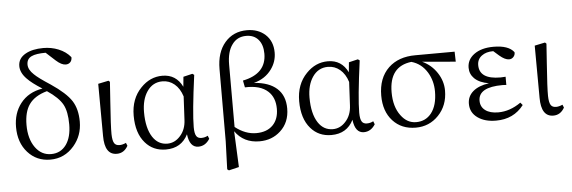

<svg xmlns="http://www.w3.org/2000/svg" viewBox="-57 -982 4104 1377"><g transform="rotate(-5 1995.0 -293.0)"><path d="M271.5 13.7Q172.9 13.7 109.4 -57.1Q45.9 -127.9 45.9 -240.2Q45.9 -339.8 99.6 -409.2Q156.2 -482.4 258.8 -499Q184.6 -545.9 151.4 -581.1Q107.4 -626 107.4 -673.8Q107.4 -729.5 161.1 -759.8Q210.9 -788.1 290 -788.1Q347.7 -788.1 398.4 -767.6Q452.1 -746.1 485.4 -705.1Q486.3 -682.6 473.6 -669.4Q460.9 -656.2 440.4 -656.2Q410.2 -656.2 371.1 -691.4L303.7 -752.9Q234.4 -752.9 202.1 -737.3Q167 -720.7 167 -679.7Q167 -642.6 206.1 -606.4Q234.4 -578.1 320.3 -522.5Q427.7 -450.2 466.8 -389.6Q504.9 -330.1 504.9 -239.3Q504.9 -139.6 442.4 -66.4Q374 13.7 271.5 13.7ZM389.6 -81.1Q427.7 -134.8 427.7 -226.6Q427.7 -318.4 400.4 -369.1Q371.1 -422.9 289.1 -477.5Q200.2 -453.1 160.2 -396.5Q122.1 -342.8 122.1 -248Q122.1 -148.4 167 -85.9Q210.9 -25.4 280.3 -25.4Q349.6 -25.4 389.6 -81.1Z M750 13.7Q662.1 13.7 662.1 -122.1L660.2 -498L735.4 -513.7L745.1 -504.9Q741.2 -449.2 735.4 -362.3Q722.7 -186.5 723.6 -129.9Q724.6 -82 737.3 -63.5Q749 -46.9 774.4 -46.9Q795.9 -46.9 821.3 -58.6L830.1 -37.1Q801.8 13.7 750 13.7Z M1103.5 13.7Q1011.7 13.7 955.1 -51.8Q893.6 -122.1 893.6 -248Q893.6 -370.1 967.8 -446.3Q1034.2 -515.6 1123 -515.6Q1221.7 -515.6 1266.6 -423.8L1273.4 -495.1L1338.9 -510.7L1351.6 -502Q1315.4 -233.4 1315.4 -128.9Q1315.4 -82 1328.1 -63.5Q1338.9 -46.9 1364.3 -46.9Q1388.7 -46.9 1410.2 -58.6L1418.9 -36.1Q1387.7 13.7 1336.9 13.7Q1274.4 13.7 1262.7 -82Q1214.8 13.7 1103.5 13.7ZM1117.2 -27.3Q1170.9 -27.3 1210 -71.3Q1251 -116.2 1253.9 -186.5L1262.7 -354.5Q1244.1 -413.1 1206.5 -444.3Q1168.9 -475.6 1120.1 -475.6Q1049.8 -475.6 1008.8 -415Q969.7 -357.4 969.7 -266.6Q969.7 -151.4 1011.7 -86.9Q1050.8 -27.3 1117.2 -27.3Z M1540 202.1 1528.3 193.4 1535.2 -7.8 1536.1 -527.3Q1536.1 -647.5 1596.7 -717.8Q1657.2 -788.1 1755.9 -788.1Q1835 -788.1 1886.7 -742.2Q1940.4 -693.4 1940.4 -611.3Q1940.4 -545.9 1901.4 -492.2Q1855.5 -428.7 1773.4 -407.2Q1880.9 -399.4 1937.5 -348.6Q1995.1 -296.9 1995.1 -204.1Q1995.1 -103.5 1928.7 -43Q1867.2 13.7 1777.3 13.7Q1663.1 13.7 1601.6 -74.2L1613.3 184.6ZM1758.8 -46.9Q1835.9 -46.9 1878.9 -90.8Q1920.9 -133.8 1920.9 -208Q1920.9 -289.1 1872.1 -334Q1816.4 -385.7 1706.1 -380.9L1696.3 -430.7Q1866.2 -464.8 1866.2 -609.4Q1866.2 -673.8 1834.5 -710.9Q1802.7 -748 1747.1 -748Q1681.6 -748 1645.5 -697.3Q1607.4 -646.5 1607.4 -552.7V-104.5Q1680.7 -46.9 1758.8 -46.9Z M2294.9 13.7Q2203.1 13.7 2146.5 -51.8Q2085 -122.1 2085 -248Q2085 -370.1 2159.2 -446.3Q2225.6 -515.6 2314.5 -515.6Q2413.1 -515.6 2458 -423.8L2464.8 -495.1L2530.3 -510.7L2543 -502Q2506.8 -233.4 2506.8 -128.9Q2506.8 -82 2519.5 -63.5Q2530.3 -46.9 2555.7 -46.9Q2580.1 -46.9 2601.6 -58.6L2610.4 -36.1Q2579.1 13.7 2528.3 13.7Q2465.8 13.7 2454.1 -82Q2406.2 13.7 2294.9 13.7ZM2308.6 -27.3Q2362.3 -27.3 2401.4 -71.3Q2442.4 -116.2 2445.3 -186.5L2454.1 -354.5Q2435.5 -413.1 2397.9 -444.3Q2360.4 -475.6 2311.5 -475.6Q2241.2 -475.6 2200.2 -415Q2161.1 -357.4 2161.1 -266.6Q2161.1 -151.4 2203.1 -86.9Q2242.2 -27.3 2308.6 -27.3Z M2902.3 13.7Q2799.8 13.7 2737.3 -54.7Q2674.8 -123 2674.8 -236.3Q2674.8 -363.3 2750 -435.5Q2822.3 -503.9 2943.4 -503.9L3226.6 -504.9L3228.5 -432.6L2988.3 -453.1Q3053.7 -422.9 3093.8 -362.3Q3133.8 -301.8 3133.8 -233.4Q3133.8 -126 3066.4 -55.7Q3000 13.7 2902.3 13.7ZM2908.2 -25.4Q2976.6 -25.4 3017.6 -77.1Q3061.5 -132.8 3061.5 -233.4Q3061.5 -309.6 3024.4 -371.1Q2983.4 -438.5 2911.1 -459Q2751 -440.4 2751 -253.9Q2751 -149.4 2798.8 -85.9Q2842.8 -25.4 2908.2 -25.4Z M3480.5 13.7Q3399.4 13.7 3348.6 -22.5Q3295.9 -59.6 3295.9 -123Q3295.9 -176.8 3336.4 -211.9Q3377 -247.1 3452.1 -257.8Q3384.8 -268.6 3348.6 -303.7Q3316.4 -335.9 3316.4 -380.9Q3316.4 -439.5 3366.2 -476.6Q3418.9 -515.6 3506.8 -515.6Q3615.2 -515.6 3654.3 -463.9Q3656.2 -445.3 3643.6 -430.7Q3630.9 -416 3611.3 -416Q3582 -416 3543 -449.2L3502.9 -484.4H3501Q3451.2 -484.4 3419.9 -460.9Q3386.7 -436.5 3386.7 -393.6Q3386.7 -292 3538.1 -292Q3553.7 -292 3575.2 -293.9V-234.4Q3572.3 -234.4 3568.4 -235.4Q3552.7 -236.3 3547.9 -236.3Q3374 -236.3 3374 -138.7Q3374 -94.7 3407.7 -69.3Q3441.4 -43.9 3501 -43.9Q3585 -43.9 3664.1 -99.6L3679.7 -81.1Q3607.4 13.7 3480.5 13.7Z M3892.6 13.7Q3804.7 13.7 3804.7 -122.1L3802.7 -498L3877.9 -513.7L3887.7 -504.9Q3883.8 -449.2 3877.9 -362.3Q3865.2 -186.5 3866.2 -129.9Q3867.2 -82 3879.9 -63.5Q3891.6 -46.9 3917 -46.9Q3938.5 -46.9 3963.9 -58.6L3972.7 -37.1Q3944.3 13.7 3892.6 13.7Z"/></g></svg>

Font: Bpmf GenRyu Min R
Style: R
Weight: 400
Foundry: But Ko
Version: Version 1.320